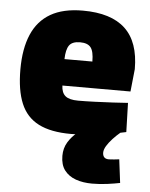

<svg xmlns="http://www.w3.org/2000/svg" viewBox="-53 -559 638 818"><g transform="rotate(5 266.5 -149.5)"><path d="M263.1 12.6Q177 12.6 124.5 -14.2Q72 -41 48.4 -97.6Q24.8 -154.1 24.8 -243Q24.8 -331.4 50.9 -392.3Q77 -453.1 130.7 -484.2Q184.4 -515.3 268.5 -515.3Q389.6 -515.3 449.9 -458.8Q510.3 -402.3 510.3 -286L500.3 -189.7H209.1Q210.1 -159.1 226.7 -145.3Q243.3 -131.4 281.3 -131.4Q313.5 -131.4 352.7 -132.9Q391.9 -134.4 429.7 -136.4Q467.5 -138.4 494 -140.4L497.6 -16Q471.4 -10 431.5 -3.5Q391.7 3 347.4 7.8Q303.1 12.6 263.1 12.6ZM208.1 -302.7H327.4Q327.4 -346 314 -363Q300.6 -379.9 268.5 -379.9Q234.9 -379.9 222 -361.8Q209.1 -343.7 208.1 -302.7ZM371.3 215.5Q332.2 215.5 301.5 204.6Q270.7 193.6 252.9 170.2Q235.1 146.8 235.1 108.5Q235.1 75.5 250.8 49.8Q266.5 24.1 290.2 5.2Q314 -13.7 338.2 -24.7L473.9 -12Q456.6 2.5 441.4 18.9Q426.2 35.3 416.6 51.1Q407.1 66.9 407.1 79.9Q407.1 92.1 413.4 99.2Q419.8 106.3 433.6 106.3Q442.8 106.3 455.8 104.8Q468.9 103.3 477.8 102.3L490.3 202.3Q468.5 206.8 437 211.1Q405.4 215.5 371.3 215.5Z"/></g></svg>

Font: TitilliumWeb ExtraLight
Style: Regular
Weight: 400
Designer: Mohamed Gaber, Accademia di Belle Arti di Urbino and others
Foundry: Kief Type Foundry, Accademia di Belle Arti di Urbino and others
Version: Version 3.000; ttfautohint (v1.8.2)